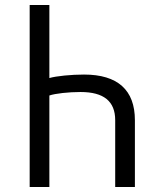

<svg xmlns="http://www.w3.org/2000/svg" viewBox="-20 -750 640 770"><path d="M99 -730V0H178V-367C201 -375 255 -381 303 -381C396 -381 442 -344 442 -268V0H521V-268C521 -389 452 -451 317 -451C266 -451 205 -445 178 -437V-730Z"/></svg>

Font: Tekne LDO Light
Style: Regular
Weight: 300
Monospace: yes
Designer: Alessio Laiso, Mario Rullo, Paolo Rosset
Foundry: Alessio Laiso
Version: Version 1.000;hotconv 1.0.109;makeotfexe 2.5.65596